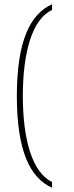

<svg xmlns="http://www.w3.org/2000/svg" viewBox="-20 -765 347 900"><path d="M224 115V88C130 43 87 -114 87 -315C87 -516 130 -676 224 -718V-745C121 -699 59 -572 59 -315C59 -57 121 69 224 115Z"/></svg>

Font: Noto Serif Devanagari Condensed Thin
Style: Regular
Weight: 100
Width: 3
Designer: Universal Thirst, Indian Type Foundry and the Monotype Design Team
Foundry: Monotype Imaging Inc.
Version: Version 2.004